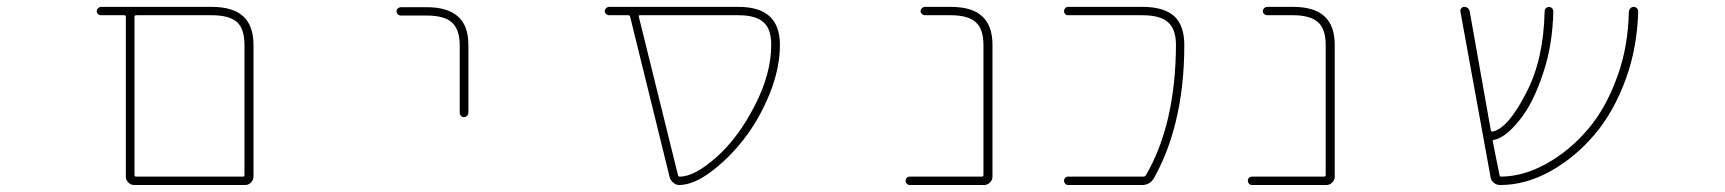

<svg xmlns="http://www.w3.org/2000/svg" viewBox="-20 -564 5040 561"><path d="M372.1 -23.4Q362.3 -23.4 355 -30.8Q347.7 -38.1 347.7 -47.9V-514.6Q347.7 -519.5 342.8 -519.5H275.4Q270.5 -519.5 266.6 -522.9Q262.7 -526.4 262.7 -531.2Q262.7 -536.1 266.6 -540Q270.5 -543.9 275.4 -543.9H598.6Q660.2 -543.9 690.4 -516.6Q720.7 -489.3 720.7 -432.6V-47.9Q720.7 -38.1 713.4 -30.8Q706.1 -23.4 696.3 -23.4ZM373 -52.7Q373 -47.9 377.9 -47.9H690.4Q694.3 -47.9 694.3 -52.7V-432.6Q694.3 -479.5 672.9 -499Q650.4 -519.5 598.6 -519.5H377.9Q373 -519.5 373 -514.6Z M1323.2 -234.4V-431.6Q1323.2 -478.5 1299.8 -499Q1277.3 -518.6 1226.6 -518.6H1151.4Q1146.5 -518.6 1142.6 -522Q1138.7 -525.4 1138.7 -530.8Q1138.7 -536.1 1142.6 -539.6Q1146.5 -543 1151.4 -543H1226.6Q1288.1 -543 1318.4 -515.6Q1348.6 -489.3 1348.6 -431.6V-234.4Q1348.6 -229.5 1344.7 -225.6Q1340.8 -221.7 1335.4 -221.7Q1330.1 -221.7 1326.7 -225.6Q1323.2 -229.5 1323.2 -234.4Z M1965.8 -23.4Q1965.8 -23.4 1964.8 -23.4Q1955.1 -23.4 1947.3 -30.3Q1938.5 -37.1 1936.5 -46.9L1821.3 -514.6Q1820.3 -519.5 1815.4 -519.5H1759.8Q1754.9 -519.5 1751 -522.9Q1747.1 -526.4 1747.1 -531.2Q1747.1 -536.1 1751 -540Q1754.9 -543.9 1759.8 -543.9H2137.7Q2199.2 -543.9 2229 -516.1Q2258.8 -488.3 2258.8 -432.6Q2258.8 -364.3 2228.5 -289.1Q2198.2 -214.8 2153.3 -157.2Q2108.4 -99.6 2056.6 -61.5Q2006.8 -24.4 1965.8 -23.4ZM1960.9 -52.7Q1961.9 -47.9 1965.8 -47.9Q2009.8 -47.9 2074.2 -105.5Q2137.7 -162.1 2185.5 -255.9Q2233.4 -348.6 2233.4 -432.6Q2233.4 -479.5 2210.9 -499Q2188.5 -519.5 2137.7 -519.5H1849.6Q1844.7 -519.5 1846.7 -514.6Z M2638.7 -23.4Q2632.8 -23.4 2629.4 -27.3Q2626 -31.2 2626 -36.1Q2626 -41 2629.4 -44.4Q2632.8 -47.9 2638.7 -47.9H2848.6Q2853.5 -47.9 2853.5 -52.7V-432.6Q2853.5 -479.5 2831.1 -499Q2808.6 -519.5 2757.8 -519.5H2682.6Q2677.7 -519.5 2673.8 -522.9Q2669.9 -526.4 2669.9 -531.2Q2669.9 -536.1 2673.8 -540Q2677.7 -543.9 2682.6 -543.9H2757.8Q2820.3 -543.9 2849.6 -516.6Q2879.9 -489.3 2879.9 -432.6V-47.9Q2879.9 -38.1 2872.6 -30.8Q2865.2 -23.4 2855.5 -23.4Z M3100.6 -23.4Q3095.7 -23.4 3092.3 -27.3Q3088.9 -31.2 3088.9 -36.1Q3088.9 -41 3092.3 -44.4Q3095.7 -47.9 3100.6 -47.9H3321.3Q3325.2 -47.9 3328.1 -51.8Q3415 -201.2 3416 -432.6Q3416 -479.5 3392.6 -499Q3370.1 -519.5 3318.4 -519.5H3100.6Q3095.7 -519.5 3092.3 -522.9Q3088.9 -526.4 3088.9 -531.2Q3088.9 -536.1 3092.3 -540Q3095.7 -543.9 3100.6 -543.9H3318.4Q3380.9 -543.9 3411.1 -516.6Q3440.4 -489.3 3440.4 -432.6Q3440.4 -309.6 3415 -207Q3393.6 -119.1 3352.5 -44.9Q3340.8 -23.4 3316.4 -23.4Z M3638.7 -23.4Q3632.8 -23.4 3629.4 -27.3Q3626 -31.2 3626 -36.1Q3626 -41 3629.4 -44.4Q3632.8 -47.9 3638.7 -47.9H3848.6Q3853.5 -47.9 3853.5 -52.7V-432.6Q3853.5 -479.5 3831.1 -499Q3808.6 -519.5 3757.8 -519.5H3682.6Q3677.7 -519.5 3673.8 -522.9Q3669.9 -526.4 3669.9 -531.2Q3669.9 -536.1 3673.8 -540Q3677.7 -543.9 3682.6 -543.9H3757.8Q3820.3 -543.9 3849.6 -516.6Q3879.9 -489.3 3879.9 -432.6V-47.9Q3879.9 -38.1 3872.6 -30.8Q3865.2 -23.4 3855.5 -23.4Z M4363.3 -23.4Q4352.5 -23.4 4344.2 -30.3Q4335.9 -37.1 4335 -47.9L4247.1 -530.3Q4246.1 -535.2 4249.5 -539.6Q4252.9 -543.9 4257.8 -543.9Q4271.5 -543.9 4274.4 -530.3L4335.9 -183.6Q4336.9 -178.7 4340.8 -179.7H4341.8Q4386.7 -189.5 4439.5 -293Q4490.2 -389.6 4493.2 -531.2Q4493.2 -536.1 4497.1 -540Q4501 -543.9 4505.9 -543.9Q4510.7 -543.9 4514.6 -540Q4518.6 -536.1 4518.6 -531.2Q4516.6 -432.6 4489.3 -351.6Q4460 -261.7 4418.9 -211.9Q4378.9 -162.1 4345.7 -155.3H4344.7Q4340.8 -154.3 4341.8 -150.4L4361.3 -52.7Q4362.3 -47.9 4366.2 -47.9Q4431.6 -48.8 4497.1 -85Q4564.5 -122.1 4618.7 -185.1Q4672.9 -248 4706.1 -341.8Q4737.3 -427.7 4739.3 -530.3Q4740.2 -536.1 4744.1 -540Q4748 -543.9 4753.4 -543.9Q4758.8 -543.9 4762.7 -540Q4766.6 -536.1 4766.6 -531.2Q4766.6 -530.3 4766.6 -530.3Q4763.7 -425.8 4731.4 -335.9Q4696.3 -238.3 4639.2 -170.9Q4582 -103.5 4509.8 -63.5Q4437.5 -23.4 4363.3 -23.4Z"/></svg>

Font: Rounded-X Mgen+ 2m thin
Style: Regular
Weight: 100
Designer: [Source Han Sans]
Ryoko NISHIZUKA  (kana & ideographs); Paul D. Hunt (Latin, Greek & Cyrillic); Wenlong ZHANG  (bopomofo
Version: Version 1.059.20150602